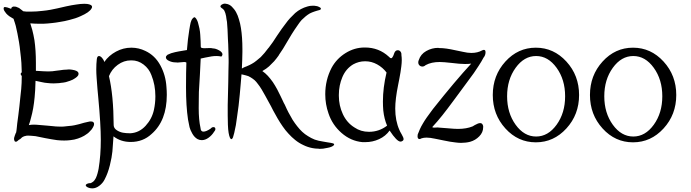

<svg xmlns="http://www.w3.org/2000/svg" viewBox="-75 -770 3809 1059"><path d="M392 -749Q407 -749 417 -746Q428 -743 431.5 -737Q435 -731 429 -722Q424 -713 409 -702Q393 -691 370 -681Q342 -668 308 -660Q282 -653 255 -649Q233 -645 213 -643Q188 -640 164 -639Q153 -639 143 -639Q117 -639 95 -641Q94 -641 92 -641Q98 -624 103 -605Q110 -578 115 -548Q119 -520 121 -489Q123 -458 123 -424Q123 -416 123 -408Q123 -394 123 -379Q130 -379 130 -379Q136 -379 147 -378Q158 -377 163 -377Q179 -376 191 -376Q214 -376 236 -380Q246 -381 253 -382Q276 -386 293 -386Q298 -387 303 -387Q315 -387 325 -385Q338 -383 346.5 -379Q355 -375 357.5 -368.5Q360 -362 356 -354Q351 -346 340 -339Q328 -330 310 -324Q299 -320 288 -317Q275 -314 261 -313Q251 -311 242 -311Q231 -310 221 -310Q204 -310 187 -312Q172 -313 155 -317Q139 -320 122 -324Q121 -324 121 -324Q120 -303 119 -273Q118 -253 116 -234Q113 -202 108 -173Q103 -145 96 -120Q91 -99 84 -80Q91 -81 98 -82Q112 -83 127 -82Q146 -81 186 -77Q208 -75 218 -74Q234 -72 246 -72Q263 -71 276 -72Q291 -73 304 -75Q320 -76 335 -79Q348 -82 361 -85Q367 -87 389 -93Q403 -97 411 -98Q422 -101 428 -100Q436 -100 440 -96Q444 -92 444 -86Q444 -78 438 -68Q433 -57 421 -46Q415 -39 407 -33Q399 -27 389 -21Q373 -12 355 -6Q335 1 313 3Q298 5 282 5Q279 5 276 5Q259 5 240 3Q225 1 208 -2Q193 -4 175 -8Q124 -18 121 -19Q108 -21 99 -21Q88 -22 80 -22Q71 -22 65 -20Q58 -19 51 -15Q49 -14 46 -12Q44 -9 41 -7Q38 -4 35 -2Q32 0 29 1Q29 1 28.5 1.5Q28 2 28 2Q24 6 21 8Q16 12 12 12Q11 12 10 11Q7 11 5.5 8Q4 5 3 1Q2 -4 3 -10Q4 -16 7 -23Q9 -30 12 -36Q13 -37 14 -39Q15 -47 16 -51Q17 -58 18 -69Q19 -78 20 -89Q22 -104 26 -134Q29 -162 32 -184Q35 -213 38 -242Q41 -263 42 -279Q45 -311 45 -351Q39 -357 39 -362Q39 -367 45 -371Q44 -397 43 -423Q41 -452 37 -483Q34 -513 30 -537Q26 -562 21 -586Q16 -610 12 -627Q9 -638 7 -644Q5 -652 2 -659Q2 -660 0 -666Q-13 -673 -23 -680Q-33 -687 -41 -696Q-47 -703 -51 -710Q-55 -717 -55 -723Q-55 -727 -53 -729.5Q-51 -732 -46 -731Q-42 -731 -35 -729Q-33 -728 -21 -724Q-17 -723 -13 -721Q-13 -723 -13 -724Q-12 -728 -9 -730Q-6 -733 0 -734Q6 -734 13 -733Q22 -730 30 -726Q39 -720 47 -713Q50 -710 53 -708Q61 -707 70 -706Q83 -706 98 -706Q126 -706 159 -710Q181 -712 203 -716Q222 -720 242 -724Q271 -731 290 -735Q322 -742 345 -745Q370 -749 388 -749Q391 -749 391 -749Z M650 -507Q690 -507 727 -489Q780 -464 809.5 -409.5Q839 -355 843 -291Q845 -269 845 -247Q845 -104 761 -31Q714 13 646 13Q591 13 551 -18Q548 33 545 65Q542 97 531 141.5Q520 186 502 220Q492 240 473 254.5Q454 269 434 269Q421 269 410 264Q398 258 398 252Q398 247 406 243.5Q414 240 423 240Q425 240 426 240Q432 237 437.5 233Q443 229 447 223Q451 217 453.5 212.5Q456 208 459 199Q462 190 463 186Q464 182 466.5 172Q469 162 469 160Q481 87 481 1Q481 -83 467 -232Q465 -247 462.5 -280.5Q460 -314 458 -339.5Q456 -365 456 -388Q456 -418 459 -444Q461 -461 471 -461Q479 -461 488.5 -450Q498 -439 500 -428Q525 -464 565 -485.5Q605 -507 649 -507ZM647 -437Q608 -437 574.5 -412.5Q541 -388 526 -350Q551 -245 552 -79Q553 -62 569.5 -51.5Q586 -41 603.5 -38Q621 -35 641 -35Q643 -35 645 -35Q693 -38 728 -76Q763 -114 774 -164Q782 -201 782 -239Q782 -302 760 -356Q747 -391 717 -414Q687 -437 651 -437Q649 -437 647 -437Z M996 -675Q1003 -675 1010 -662Q1014 -655 1016.5 -647Q1019 -639 1021 -629.5Q1023 -620 1025 -613Q1027 -606 1028 -595Q1029 -584 1029.5 -578.5Q1030 -573 1030.5 -560.5Q1031 -548 1031.5 -544Q1032 -540 1032 -525.5Q1032 -511 1033 -509Q1037 -504 1050 -504Q1055 -504 1066 -504.5Q1077 -505 1082 -505Q1093 -505 1099 -503Q1114 -503 1133 -492.5Q1152 -482 1152 -470Q1152 -464 1146 -458Q1133 -461 1119 -461Q1105 -461 1092 -459Q1079 -457 1057.5 -452.5Q1036 -448 1032 -447Q1031 -417 1027.5 -356Q1024 -295 1022 -263Q1022 -257 1021.5 -224Q1021 -191 1021 -173Q1021 -109 1031 -64Q1032 -44 1047 -44Q1062 -44 1086 -60Q1094 -69 1102 -69Q1113 -69 1113 -58Q1113 -51 1105 -42Q1094 -24 1075.5 -10.5Q1057 3 1038 3Q1025 3 1014 -3Q997 -13 985.5 -33.5Q974 -54 970.5 -68.5Q967 -83 962 -111Q951 -184 951 -289Q951 -316 951.5 -367Q952 -418 953 -425Q949 -428 941 -428Q936 -428 923 -426.5Q910 -425 904 -425Q898 -425 894 -426Q892 -426 891 -426Q875 -426 857.5 -434Q840 -442 840 -454Q840 -461 849 -468Q859 -473 869 -476.5Q879 -480 891.5 -482.5Q904 -485 911.5 -486.5Q919 -488 935 -490.5Q951 -493 956 -494Q961 -557 969 -605Q970 -610 973 -628.5Q976 -647 981 -658Q986 -669 996 -675Z M1172 -749Q1181 -748 1189 -744Q1197 -740 1203.5 -733.5Q1210 -727 1216 -719.5Q1222 -712 1227 -703Q1232 -694 1236 -684Q1240 -674 1243 -663Q1250 -641 1254 -615Q1258 -590 1260 -561Q1262 -532 1262 -500Q1262 -491 1262 -483Q1262 -463 1261 -440Q1260 -416 1259 -392Q1263 -395 1270 -398Q1272 -399 1277 -401Q1282 -403 1285 -404Q1302 -411 1314 -418Q1327 -425 1339 -435Q1350 -444 1363 -455Q1373 -465 1384 -478Q1393 -489 1406 -506Q1407 -506 1407.5 -507Q1408 -508 1408 -508Q1418 -521 1430 -538Q1437 -549 1453 -573Q1483 -618 1500 -639Q1512 -656 1525 -670Q1539 -685 1553 -698Q1568 -711 1585 -720Q1602 -729 1620 -734Q1630 -737 1640 -738Q1649 -739 1657.5 -738.5Q1666 -738 1674 -736Q1681 -734 1686 -731Q1691 -729 1693 -726.5Q1695 -724 1695 -721.5Q1695 -719 1692 -717Q1690 -715 1685 -714Q1682 -713 1674 -711Q1665 -708 1661 -707Q1646 -702 1634 -696Q1622 -689 1611 -680Q1601 -672 1589 -660Q1579 -649 1569 -634Q1560 -622 1549 -605Q1538 -589 1508 -538Q1495 -515 1486 -501Q1475 -484 1464 -468Q1463 -465 1462 -464Q1450 -447 1437 -432Q1423 -417 1409 -404Q1393 -390 1375 -380Q1374 -379 1372 -378Q1388 -367 1402 -352Q1416 -337 1430 -317Q1442 -299 1454 -277Q1462 -261 1472 -241Q1476 -234 1483.5 -217Q1491 -200 1496 -192Q1507 -167 1516 -150Q1528 -128 1539 -109Q1552 -89 1564 -74Q1578 -56 1592 -43Q1607 -29 1624 -19Q1641 -8 1661 0Q1681 7 1708 11Q1716 13 1731 15Q1744 17 1750 18Q1758 19 1763 21Q1767 23 1768 26Q1768 27 1768 27Q1768 30 1765 32Q1761 36 1754 39Q1745 43 1734 45Q1721 48 1707 50Q1698 51 1688 51Q1684 51 1680 50Q1664 50 1649 47Q1622 42 1598 30Q1574 19 1553 2Q1534 -13 1516 -33Q1499 -51 1484 -73Q1470 -93 1456 -117Q1445 -135 1432 -160Q1428 -168 1419.5 -184.5Q1411 -201 1406 -209Q1393 -233 1388 -242Q1376 -264 1368 -277Q1357 -295 1348 -306Q1338 -320 1329 -328Q1318 -337 1308 -343Q1302 -347 1295 -350Q1289 -352 1282 -354Q1276 -356 1266 -358Q1259 -359 1257 -360Q1255 -336 1253 -311Q1248 -249 1241 -187Q1237 -158 1233 -129Q1229 -100 1226 -80Q1221 -54 1217 -37Q1213 -20 1210 -12Q1206 -3 1201.5 -2.5Q1197 -2 1193 -11Q1189 -20 1186 -37Q1183 -55 1182 -82Q1181 -104 1181 -133Q1181 -138 1181 -143Q1181 -164 1181 -191Q1181 -194 1184 -315Q1185 -352 1185 -380Q1186 -404 1186 -425Q1186 -433 1186 -441Q1186 -463 1185 -483Q1184 -530 1182 -557Q1181 -587 1180 -607Q1178 -632 1177 -649Q1175 -660 1174 -666Q1173 -674 1172 -681Q1169 -691 1169 -693Q1168 -699 1166 -702Q1164 -708 1163 -710Q1161 -713 1160 -715Q1158 -718 1154 -721Q1153 -722 1150 -724Q1147 -726 1146 -727Q1142 -730 1141 -733Q1141 -734 1141 -735Q1141 -738 1143 -740Q1145 -742 1147 -744Q1150 -746 1155 -748Q1160 -750 1166 -750Q1169 -750 1172 -749Z M1938 -508Q2015 -508 2070 -457Q2077 -449 2082 -449Q2085 -449 2086.5 -450.5Q2088 -452 2090 -455Q2092 -458 2093.5 -461Q2095 -464 2097 -469.5Q2099 -475 2100 -478Q2106 -493 2119 -493Q2128 -493 2134 -485.5Q2140 -478 2139 -467Q2141 -453 2141 -439Q2141 -423 2138.5 -403.5Q2136 -384 2134 -371.5Q2132 -359 2127.5 -335Q2123 -311 2121 -302Q2105 -223 2105 -171Q2105 -104 2128 -53Q2130 -47 2140.5 -29Q2151 -11 2151 -3Q2151 5 2142 9Q2138 11 2134 11Q2114 11 2074 -50Q2052 -19 2016 -2.5Q1980 14 1940 14Q1932 14 1924 14Q1860 8 1809 -36.5Q1758 -81 1737 -144Q1719 -195 1719 -250Q1719 -329 1754 -396Q1781 -446 1830.5 -477Q1880 -508 1936 -508Q1937 -508 1938 -508ZM1938 -432Q1904 -432 1873 -415Q1833 -391 1813.5 -345Q1794 -299 1794 -247Q1794 -246 1794 -244Q1794 -242 1794 -241Q1794 -188 1816 -140.5Q1838 -93 1880 -67Q1915 -43 1960 -43Q2016 -43 2060 -77Q2044 -114 2039 -161Q2037 -185 2037 -210Q2037 -286 2057 -370Q2036 -398 2005 -415Q1974 -432 1940 -432Q1939 -432 1938 -432Z M2346 -505Q2366 -505 2387.5 -502Q2409 -499 2438 -492.5Q2467 -486 2479 -484Q2504 -478 2525 -478Q2559 -478 2584 -492Q2590 -495 2594 -495Q2603 -495 2603 -482Q2603 -465 2592 -452Q2581 -431 2564.5 -406Q2548 -381 2538.5 -367Q2529 -353 2505.5 -322Q2482 -291 2476 -282Q2461 -262 2426.5 -215Q2392 -168 2364.5 -133.5Q2337 -99 2310 -70Q2309 -66 2319 -66Q2322 -66 2329 -66.5Q2336 -67 2339 -67Q2346 -67 2349 -66Q2357 -66 2394.5 -62.5Q2432 -59 2451 -59Q2498 -59 2532 -73Q2533 -74 2543.5 -80Q2554 -86 2561 -88.5Q2568 -91 2574 -91Q2586 -91 2590 -75Q2590 -72 2590 -68Q2590 -40 2568.5 -18Q2547 4 2518 12Q2495 18 2468 18Q2454 18 2436 15.5Q2418 13 2407 11.5Q2396 10 2373.5 5Q2351 0 2344 -1Q2338 -2 2324 -5Q2310 -8 2299 -9.5Q2288 -11 2278 -11Q2262 -11 2250 -7Q2243 -3 2239 -3Q2228 -3 2228 -19Q2228 -30 2233 -38Q2236 -47 2240.5 -56.5Q2245 -66 2248.5 -73Q2252 -80 2258.5 -90.5Q2265 -101 2268 -106Q2271 -111 2279.5 -123Q2288 -135 2290.5 -138Q2293 -141 2302.5 -154.5Q2312 -168 2314 -170Q2437 -325 2524 -419Q2509 -417 2490 -417Q2462 -417 2415 -423Q2371 -428 2350 -428Q2304 -428 2273 -411Q2264 -403 2255 -403Q2245 -403 2238.5 -409.5Q2232 -416 2232 -426Q2232 -433 2235 -439Q2245 -471 2276 -488.5Q2307 -506 2342 -506Q2344 -506 2346 -505Z M2712.5 -430.5Q2782 -507 2880.5 -507Q2979 -507 3049 -430.5Q3119 -354 3119 -246Q3119 -138 3049 -61.5Q2979 15 2880.5 15Q2782 15 2712.5 -61.5Q2643 -138 2643 -246Q2643 -354 2712.5 -430.5ZM2995 -396Q2948 -461 2882 -461Q2816 -461 2769 -396Q2722 -331 2722 -239Q2722 -147 2769 -82Q2816 -17 2882 -17Q2948 -17 2995 -82Q3042 -147 3042 -239Q3042 -331 2995 -396Z M3248.5 -430.5Q3318 -507 3416.5 -507Q3515 -507 3585 -430.5Q3655 -354 3655 -246Q3655 -138 3585 -61.5Q3515 15 3416.5 15Q3318 15 3248.5 -61.5Q3179 -138 3179 -246Q3179 -354 3248.5 -430.5ZM3531 -396Q3484 -461 3418 -461Q3352 -461 3305 -396Q3258 -331 3258 -239Q3258 -147 3305 -82Q3352 -17 3418 -17Q3484 -17 3531 -82Q3578 -147 3578 -239Q3578 -331 3531 -396Z"/></svg>

Font: EptKazoo
Style: Medium
Weight: 500
Version: Version 001.000